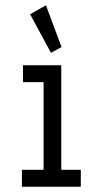

<svg xmlns="http://www.w3.org/2000/svg" viewBox="-20 -707 390 727"><path d="M63 0V-64H145V-396H67V-460H212V-64H286V0ZM173 -507 94 -653 154 -687 213 -529Z"/></svg>

Font: Inconsolata ExtraCondensed Medium
Style: Regular
Weight: 500
Width: 2
Monospace: yes
Designer: Raph Levien, Cyreal, Brenton Simpson
Foundry: Raph Levien, Cyreal, Google
Version: Version 3.001; ttfautohint (v1.8.2.53-6de2)